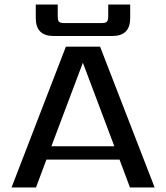

<svg xmlns="http://www.w3.org/2000/svg" viewBox="-20 -828 733 848"><path d="M476 -669H217Q138 -669 138 -748V-808H235V-757Q235 -738 240.5 -732Q246 -726 266 -726H427Q446 -726 452 -732Q458 -738 458 -757V-808H555V-748Q555 -669 476 -669ZM207 -182H485L346 -551ZM554 0 508 -123H185L139 0H31L271 -622H422L663 0Z"/></svg>

Font: Sarpanch Medium
Style: Regular
Weight: 500
Designer: Manushi Parikh (Devanagari and Latin), Jyotish Sonowal (Devanagari)
Foundry: Indian Type Foundry
Version: Version 2.004;PS 1.0;hotconv 1.0.78;makeotf.lib2.5.61930; tt